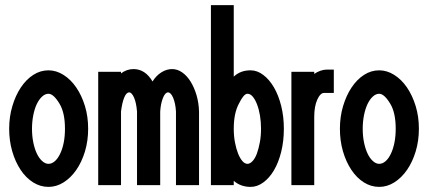

<svg xmlns="http://www.w3.org/2000/svg" viewBox="-20 -731 1685 756"><path d="M16.1 -224.1Q16.1 -271 28.6 -313Q41 -355 62 -386.5Q83 -418 110.8 -436Q138.7 -454.1 170.9 -454.1Q201.7 -454.1 230.2 -436Q258.8 -418 280.3 -386.5Q301.8 -355 314.5 -313.5Q327.1 -272 327.1 -224.1Q327.1 -176.3 314.5 -134.5Q301.8 -92.8 280.3 -61.8Q258.8 -30.8 230.5 -12.9Q202.1 4.9 170.9 4.9Q138.7 4.9 110.4 -12.9Q82 -30.8 61 -62.5Q40 -94.2 28.1 -135.5Q16.1 -176.8 16.1 -224.1ZM106 -224.1Q106 -195.3 111.1 -170.2Q116.2 -145 125 -126.5Q133.8 -107.9 146 -96.9Q158.2 -85.9 170.9 -85.9Q184.1 -85.9 196 -96.4Q208 -106.9 217 -126Q226.1 -145 231 -169.9Q235.8 -194.8 235.8 -224.1Q235.8 -286.6 214.8 -321.8Q190.9 -361.8 170.9 -361.8Q157.7 -361.8 145.8 -350.8Q133.8 -339.8 125 -321.5Q116.2 -303.2 111.1 -277.6Q106 -252 106 -224.1Z M366.7 -2V-448.2H456.5V-441.9Q478.5 -459 505.9 -459Q551.8 -459 580.6 -410.2Q594.7 -433.1 615.2 -446Q635.7 -459 657.7 -459Q678.7 -459 697.3 -446Q715.8 -433.1 730.2 -410.2Q744.6 -387.2 753.7 -356.7Q762.7 -326.2 763.7 -292V-2H672.9V-292Q670.9 -324.2 661.9 -345.7Q652.8 -367.2 641.6 -367.2Q630.4 -367.2 621.6 -345.2Q612.8 -323.2 610.8 -292V-2H519.5V-292Q516.6 -327.1 507.6 -347.2Q498.5 -367.2 488.8 -367.2Q477.5 -367.2 469.2 -347.2Q460.9 -327.1 456.5 -292V-2Z M810.5 -2V-710.9H900.4V-429.2Q926.3 -454.1 966.8 -454.1Q992.7 -454.1 1016.6 -436Q1040.5 -418 1058.6 -387Q1076.7 -356 1087.2 -314Q1097.7 -272 1097.7 -224.1Q1097.7 -175.3 1087.2 -133.1Q1076.7 -90.8 1058.6 -60.3Q1040.5 -29.8 1016.6 -12.5Q992.7 4.9 966.8 4.9Q927.7 4.9 900.4 -19V-2ZM900.4 -224.1Q900.4 -196.3 905 -171.1Q909.7 -146 917.2 -127Q924.8 -107.9 934.3 -96.9Q943.8 -85.9 954.6 -85.9Q964.4 -85.9 974.6 -96.9Q984.9 -107.9 991.7 -127Q998.5 -146 1003.2 -170.9Q1007.8 -195.8 1007.8 -224.1Q1007.8 -251 1003.7 -275.9Q999.5 -300.8 992.2 -319.8Q984.9 -338.9 975.3 -350.3Q965.8 -361.8 954.6 -361.8Q954.6 -361.8 954.1 -361.8Q939.9 -361.8 921.4 -324.2Q900.4 -286.1 900.4 -224.1Z M1127.4 -2V-448.2H1217.3V-439.9Q1228.5 -447.8 1241.5 -452.4Q1254.4 -457 1266.6 -457H1294.4V-365.2H1256.3Q1241.2 -365.2 1229.2 -338.6Q1217.3 -312 1217.3 -271V-2Z M1318.4 -224.1Q1318.4 -271 1330.8 -313Q1343.3 -355 1364.3 -386.5Q1385.3 -418 1413.1 -436Q1440.9 -454.1 1473.1 -454.1Q1503.9 -454.1 1532.5 -436Q1561 -418 1582.5 -386.5Q1604 -355 1616.7 -313.5Q1629.4 -272 1629.4 -224.1Q1629.4 -176.3 1616.7 -134.5Q1604 -92.8 1582.5 -61.8Q1561 -30.8 1532.7 -12.9Q1504.4 4.9 1473.1 4.9Q1440.9 4.9 1412.6 -12.9Q1384.3 -30.8 1363.3 -62.5Q1342.3 -94.2 1330.3 -135.5Q1318.4 -176.8 1318.4 -224.1ZM1408.2 -224.1Q1408.2 -195.3 1413.3 -170.2Q1418.5 -145 1427.2 -126.5Q1436 -107.9 1448.2 -96.9Q1460.4 -85.9 1473.1 -85.9Q1486.3 -85.9 1498.3 -96.4Q1510.3 -106.9 1519.3 -126Q1528.3 -145 1533.2 -169.9Q1538.1 -194.8 1538.1 -224.1Q1538.1 -286.6 1517.1 -321.8Q1493.2 -361.8 1473.1 -361.8Q1460 -361.8 1448 -350.8Q1436 -339.8 1427.2 -321.5Q1418.5 -303.2 1413.3 -277.6Q1408.2 -252 1408.2 -224.1Z"/></svg>

Font: Fundamental  Brigade Condensed
Style: Regular
Weight: 400
Width: 3
Designer: Peter Wiegel, original typeface by Carl Albert Fahrenwaldt 1901
Foundry: Peter Wiegel
Version: Version 0.000 2012 initial release